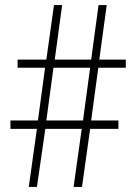

<svg xmlns="http://www.w3.org/2000/svg" viewBox="-20 -734 536 754"><path d="M366 -468 338 -261H445V-228H334L302 0H269L301 -228H158L125 0H93L125 -228H21V-261H129L157 -468H49V-500H162L192 -714H224L195 -500H338L367 -714H399L370 -500H474V-468ZM162 -261H306L334 -468H190Z"/></svg>

Font: Noto Sans Khmer UI Condensed ExtraLight
Style: Regular
Weight: 200
Width: 3
Designer: Danh Hong and the Monotype Design Team
Foundry: Monotype Imaging Inc.
Version: Version 2.002; ttfautohint (v1.8.4.7-5d5b)